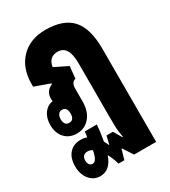

<svg xmlns="http://www.w3.org/2000/svg" viewBox="-184 -617 830 936"><g transform="rotate(-30 230.5 -149.0)"><path d="M101 227Q64 227 40.5 198Q17 169 17 124Q17 78 40.5 51.5Q64 25 104 25Q123 25 139 31Q142 15 143 0H211Q210 17 207 39.5Q204 62 199 90Q206 102 212 116H214L225 70H261L288 116H291Q288 99 286 83.5Q284 68 283.5 46Q283 24 283 -13V-304Q283 -403 222 -403Q173 -403 164 -350L239 -313L232 -245Q207 -240 207 -203V-133Q207 -77 179 -43.5Q151 -10 106 -10Q64 -10 38.5 -37.5Q13 -65 13 -111Q13 -150 32 -176Q51 -202 81 -206Q80 -211 80 -215V-222Q80 -241 89 -255.5Q98 -270 120 -280V-284L34 -315V-329Q34 -419 85.5 -472Q137 -525 224 -525Q325 -525 372 -472.5Q419 -420 419 -307V218H295L259 163H256L240 218H207Q198 184 182 156Q158 227 101 227ZM99 -74Q127 -74 127 -111Q127 -147 99 -147Q86 -147 78.5 -137Q71 -127 71 -111Q71 -74 99 -74ZM74 125Q74 139 80.5 147.5Q87 156 97 156Q109 156 117.5 143Q126 130 132 99Q118 91 106 91Q74 91 74 125Z"/></g></svg>

Font: Noto Sans Thai Looped UI Condensed ExtraBold
Style: Regular
Weight: 800
Width: 3
Designer: Cadson Demak Team
Foundry: Cadson Demak Co., Ltd.
Version: Version 1.000